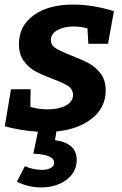

<svg xmlns="http://www.w3.org/2000/svg" viewBox="-20 -566 534 841"><path d="M203 -391Q203 -368 223.5 -355Q244 -342 292 -323Q339 -305 369.5 -288.5Q400 -272 421.5 -243Q443 -214 443 -170Q443 -96 384 -48Q325 0 227 10L221 48Q316 61 316 134Q316 188 271 221.5Q226 255 160 255Q105 255 54 230L89 162Q126 178 164 178Q187 178 202 170Q217 162 217 146Q217 111 126 107L146 11Q69 6 1 -13L28 -175H114L113 -98Q148 -87 188 -87Q237 -87 268 -103.5Q299 -120 300 -149Q300 -175 278 -189.5Q256 -204 209 -221Q164 -238 134.5 -254Q105 -270 84 -299Q63 -328 63 -373Q63 -453 128 -499.5Q193 -546 300 -546Q387 -546 479 -517L453 -374H367L363 -442Q331 -450 303 -450Q260 -450 231.5 -434Q203 -418 203 -391Z"/></svg>

Font: Bitter Pro
Style: Bold Italic
Weight: 700
Italic angle: -9°
Designer: Sol Matas, and Bitter project Authors
Foundry: Sol Matas
Version: Version 1.010